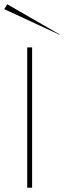

<svg xmlns="http://www.w3.org/2000/svg" viewBox="-48 -883 304 903"><path d="M80 0V-660H103V0ZM229 -721 -28 -840 -14 -863 236 -719Z"/></svg>

Font: Panamera Thin
Style: Regular
Weight: 100
Designer: Bastien Sozeau
Foundry: NBR — Bastien Sozeau
Version: Version 3.003;gftools[0.9.33]